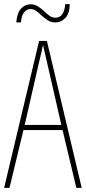

<svg xmlns="http://www.w3.org/2000/svg" viewBox="-20 -913 417 933"><path d="M351 0 284 -281H94L26 0H0L170 -714H208L377 0ZM208 -612Q202 -637 198 -655Q194 -673 189 -695Q185 -673 180.5 -655.5Q176 -638 170 -612L100 -306H278ZM59 -804Q63 -851 82.5 -871.5Q102 -892 128 -892Q149 -892 164.5 -882Q180 -872 193 -859.5Q206 -847 219.5 -837Q233 -827 249 -827Q292 -827 297 -893H319Q318 -847 297.5 -825.5Q277 -804 249 -804Q228 -804 212.5 -814Q197 -824 183.5 -836.5Q170 -849 157 -859Q144 -869 128 -869Q111 -869 97.5 -853.5Q84 -838 82 -804Z"/></svg>

Font: Noto Sans Gujarati ExtraCondensed Thin
Style: Regular
Weight: 100
Width: 2
Designer: Jelle Bosma - Monotype Design Team, Universal Thirst
Foundry: Monotype Imaging Inc.
Version: Version 2.106; ttfautohint (v1.8.4.7-5d5b)